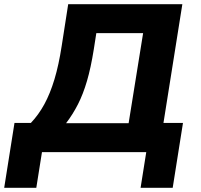

<svg xmlns="http://www.w3.org/2000/svg" viewBox="-51 -725 956 915"><path d="M-31 170 18 -139H96Q133 -178 160.5 -228.5Q188 -279 208.5 -347Q229 -415 243 -506L274 -705H818L728 -139H821L772 170H619L646 0H149L122 170ZM264 -138H562L631 -567H408L396 -490Q382 -402 363.5 -339Q345 -276 320.5 -228Q296 -180 264 -138Z"/></svg>

Font: Nunito Sans 6pt ExtraBold
Style: Italic
Weight: 800
Italic angle: -9°
Version: Version 3.101;gftools[0.9.27]